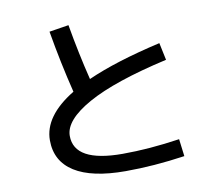

<svg xmlns="http://www.w3.org/2000/svg" viewBox="-88 -890 1175 1038"><g transform="rotate(-10 500.0 -370.5)"><path d="M245 -769 352 -786Q380 -624 416 -479Q570 -548 819 -605L839 -510Q547 -444 401 -362.5Q255 -281 255 -195Q255 -50 520 -50Q666 -50 834 -75L846 20Q675 45 520 45Q335 45 240 -15Q145 -75 145 -190Q145 -323 316 -427Q275 -593 245 -769Z"/></g></svg>

Font: M PLUS 1p Medium
Style: Regular
Weight: 500
Version: Version 1.062